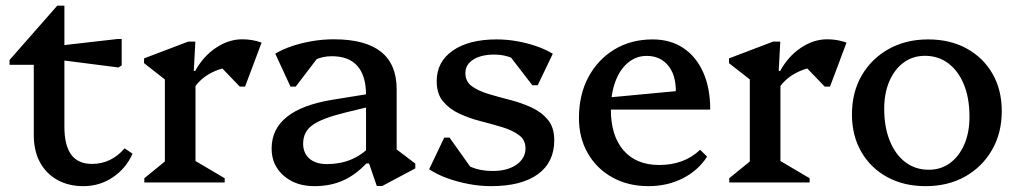

<svg xmlns="http://www.w3.org/2000/svg" viewBox="-20 -633 3537 666"><path d="M269.5 12.7Q217.2 12.7 178.3 -9.3Q139.4 -31.3 118.3 -70.7Q97.2 -110.1 97.2 -164.4V-467.4L140.2 -408.2H13.1V-424.9L178.6 -613.4H203.4V-193.3Q203.4 -129 226.9 -96.7Q250.5 -64.4 299 -64.4Q365.9 -64.4 412.3 -118.6L439.8 -99.8Q416.9 -48.6 371.3 -17.9Q325.6 12.7 269.5 12.7ZM391.5 -398.9 181.4 -425.8V-474.1L388.3 -497.8H402.1V-406.3Z M480.6 0V-14.7L567.9 -86L551.9 -58V-389.5L594.9 -323.8L479.7 -413.9V-430.5L632.8 -488.7H657.6L652.2 -387H658.1V-56.3L643 -83.4L759.4 -14.7V0ZM649.8 -322.3 643.1 -387H657.2Q685.2 -437.9 729.2 -467.3Q773.2 -496.7 820.2 -496.7Q855.9 -496.7 887.4 -485.2L830.1 -332.7H811.7L719.9 -428L808.3 -402.8Q757.1 -402.8 714.9 -381.4Q672.6 -360.1 649.8 -322.3Z M1287 12.2 1260.2 -65.9H1249.7V-302.9Q1249.7 -370.1 1219.9 -404Q1190.1 -438 1131 -438Q1099.9 -438 1071.5 -425.2Q1043.1 -412.4 1025 -389.9L1029.9 -473.5H1113.2L1005.9 -332.6H987.6L934.8 -446.9Q961.2 -462.5 994.3 -473.5Q1027.5 -484.5 1064.3 -490.6Q1101.1 -496.7 1137.9 -496.7Q1246.9 -496.7 1301.4 -453.5Q1355.9 -410.3 1355.9 -323.4V-85.3L1314.5 -146.1L1420.6 -65.5V-48.9L1305.8 12.2ZM1070.6 12.7Q1005.4 12.7 963.8 -23.7Q922.2 -60.2 922.2 -117.9Q922.2 -252 1132.1 -286.8L1283.6 -311.3V-268.2L1177 -242.4Q1096.3 -222.5 1063.9 -199.1Q1031.5 -175.8 1031.5 -134.8Q1031.5 -101.6 1053.5 -82.7Q1075.5 -63.8 1113.9 -63.8Q1205.6 -63.8 1264.7 -126.1V-65.9H1250.6Q1212.7 -25.6 1169.1 -6.5Q1125.4 12.7 1070.6 12.7Z M1682.9 12.7Q1645.3 12.7 1606 5.3Q1566.7 -2.1 1531.3 -14.9Q1495.9 -27.7 1468.6 -46L1521 -155.8H1539.3L1636.8 -18.7H1563.3L1558.4 -96.5Q1582.2 -67.4 1614.3 -53.6Q1646.3 -39.9 1688.9 -39.9Q1740 -39.9 1771.4 -61.7Q1802.8 -83.6 1802.8 -118.4Q1802.8 -147.5 1780.4 -164.2Q1757.9 -181 1723 -191.6Q1688.1 -202.3 1648.8 -212.3Q1609.5 -222.2 1574.6 -238.2Q1539.7 -254.1 1517.3 -280.7Q1494.8 -307.2 1494.8 -351.4Q1494.8 -418.8 1550.7 -457.6Q1606.6 -496.3 1702.8 -496.3Q1737.4 -496.3 1772 -490.3Q1806.5 -484.3 1839 -473.3Q1871.5 -462.3 1897.5 -446.5L1845.1 -337.2H1826.7L1721.9 -473.1H1802.8L1807.7 -395.3Q1789.6 -418 1758.9 -430.9Q1728.3 -443.7 1695.4 -443.7Q1648.8 -443.7 1621.6 -426.3Q1594.3 -409 1594.3 -379.5Q1594.3 -350.4 1616.7 -334Q1639.2 -317.6 1674.2 -307.1Q1709.2 -296.7 1748.5 -286.6Q1787.8 -276.6 1822.8 -260.6Q1857.8 -244.7 1880.2 -217.9Q1902.6 -191.1 1902.6 -146.5Q1902.6 -70 1845.6 -28.6Q1788.7 12.7 1682.9 12.7Z M2229.4 12.7Q2158.8 12.7 2104.2 -17.6Q2049.6 -47.8 2018.9 -101.4Q1988.2 -154.9 1988.2 -223.6Q1988.2 -304.3 2021 -365.5Q2053.8 -426.6 2111.3 -461.5Q2168.9 -496.3 2243.9 -496.3Q2305.1 -496.3 2349.9 -466.7Q2394.6 -437.1 2419.1 -382.4Q2443.6 -327.7 2443.6 -252.9H2060.8V-292L2324.3 -316.8Q2324.3 -374.3 2296.8 -406.7Q2269.3 -439.1 2223 -439.1Q2186.7 -439.1 2158.5 -415.6Q2130.2 -392.2 2114.6 -350.2Q2098.9 -308.2 2098.9 -253.4Q2098.9 -162.1 2142.9 -111.4Q2186.8 -60.7 2266.7 -60.7Q2353.5 -60.7 2408.6 -113.6L2432.7 -89.6Q2401.4 -41.1 2348 -14.2Q2294.7 12.7 2229.4 12.7Z M2509.6 0V-14.7L2596.9 -86L2580.9 -58V-389.5L2623.9 -323.8L2508.7 -413.9V-430.5L2661.8 -488.7H2686.6L2681.2 -387H2687.1V-56.3L2672 -83.4L2788.4 -14.7V0ZM2678.8 -322.3 2672.1 -387H2686.2Q2714.2 -437.9 2758.2 -467.3Q2802.2 -496.7 2849.2 -496.7Q2884.9 -496.7 2916.4 -485.2L2859.1 -332.7H2840.7L2748.9 -428L2837.3 -402.8Q2786.1 -402.8 2743.9 -381.4Q2701.6 -360.1 2678.8 -322.3Z M3190.5 12.7Q3115.2 12.7 3057.5 -18.8Q2999.8 -50.3 2967.5 -106.6Q2935.2 -162.8 2935.2 -236.1Q2935.2 -313 2969.1 -371.3Q3003 -429.6 3062.7 -463Q3122.4 -496.3 3199.6 -496.3Q3275.6 -496.3 3333 -464.8Q3390.4 -433.3 3422.6 -377.5Q3454.9 -321.6 3454.9 -247.5Q3454.9 -171.6 3421 -112.8Q3387.1 -54 3327.8 -20.6Q3268.6 12.7 3190.5 12.7ZM3201.6 -44.2Q3243.7 -44.2 3275.2 -67.3Q3306.8 -90.4 3324.9 -131.9Q3342.9 -173.5 3342.9 -228Q3342.9 -292.3 3323.7 -339.4Q3304.5 -386.6 3269.8 -413Q3235.1 -439.4 3188.5 -439.4Q3146.6 -439.4 3114.9 -416.3Q3083.2 -393.2 3065.2 -351.7Q3047.1 -310.1 3047.1 -255.6Q3047.1 -192.1 3066.4 -144.6Q3085.6 -97 3120.3 -70.6Q3155 -44.2 3201.6 -44.2Z"/></svg>

Font: Platypi Light
Style: Regular
Weight: 300
Designer: David Sargent
Foundry: Bolt Cutter Type
Version: Version 1.200